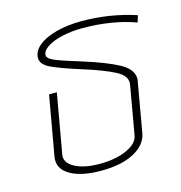

<svg xmlns="http://www.w3.org/2000/svg" viewBox="-90 -648 698 739"><g transform="rotate(-15 259.0 -278.0)"><path d="M63 -75Q63 -84 64 -88L106 -326H137L95 -88Q90 -57 127 -37Q164 -17 226 -17Q289 -17 333.5 -37Q378 -57 383 -88L417 -282Q423 -315 379.5 -338Q336 -361 249 -388Q173 -412 137 -429Q101 -446 101 -472Q101 -499 127 -520.5Q153 -542 198.5 -554Q244 -566 299 -566Q411 -566 515 -532L507 -505Q413 -539 295 -539Q253 -539 215 -530.5Q177 -522 154.5 -507Q132 -492 132 -475Q132 -461 161.5 -449Q191 -437 263 -415Q350 -388 400 -361.5Q450 -335 450 -297Q450 -291 449 -288L414 -88Q406 -44 356 -17Q306 10 224 10Q150 10 106.5 -13Q63 -36 63 -75Z"/></g></svg>

Font: KoHo ExtraLight
Style: Italic
Weight: 275
Italic angle: -10°
Version: Version 1.000; ttfautohint (v1.6)